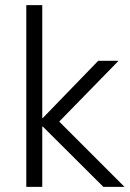

<svg xmlns="http://www.w3.org/2000/svg" viewBox="-20 -725 503 745"><path d="M82 0V-705H144V-267H146L361 -489H440L191 -234L192 -271L463 0H381L146 -234H144V0Z"/></svg>

Font: Nunito Sans 10pt SemiCondensed Light
Style: Regular
Weight: 300
Width: 4
Designer: Vernon Adams
Foundry: Vernon Adams
Version: Version 3.101;gftools[0.9.27]